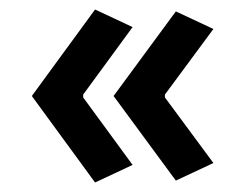

<svg xmlns="http://www.w3.org/2000/svg" viewBox="-20 -453 519 404"><path d="M47 -251 180 -433 259 -396 155 -254V-248L259 -106L180 -69ZM219 -251 350 -429 429 -392 327 -254V-248L429 -110L350 -73Z"/></svg>

Font: Athiti SemiBold
Style: Regular
Weight: 600
Designer: CadsonDemak Team
Foundry: CadsonDemak
Version: Version 1.033